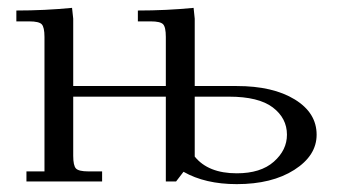

<svg xmlns="http://www.w3.org/2000/svg" viewBox="-20 -466 871 493"><path d="M22 -411.1V-439Q94.7 -439 165 -445.8L168 -418V-245.1H405.8V-371.1Q405.8 -396.5 398.7 -403.8Q391.6 -411.1 367.2 -411.1H334V-439Q407.2 -439 477.1 -445.8L480 -418V-245.1H587.9Q680.7 -245.1 736.8 -210.7Q793 -176.3 793 -120.1Q793 -66.4 735.6 -29.8Q678.2 6.8 587.9 6.8Q506.8 6.8 451.2 -24.9L432.1 0H405.8V-217.8H168V-65.9Q168 -41 175 -33.4Q182.1 -25.9 207 -25.9H242.2V0H47.9V-25.9H94.2V-371.1Q94.2 -396 87.2 -403.6Q80.1 -411.1 55.2 -411.1ZM480 -64Q514.6 -21 587.9 -21Q649.4 -21 683.1 -50.8Q716.8 -80.6 716.8 -120.1Q716.8 -162.6 680.4 -190.2Q644 -217.8 567.9 -217.8H480Z"/></svg>

Font: Dihjauti S
Style: Regular
Weight: 400
Designer: T. Christopher White
Version: Version 3.0.0